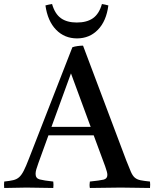

<svg xmlns="http://www.w3.org/2000/svg" viewBox="-43 -934 767 955"><path d="M-22 1Q-24 -15 -22 -31Q6 -34 23 -38Q40 -42 52 -52.5Q64 -63 75 -84.5Q86 -106 101 -145L317 -699Q328 -703 343.5 -705Q359 -707 370 -707L585 -136Q599 -100 608 -79.5Q617 -59 628 -50Q639 -41 656 -37.5Q673 -34 703 -31Q705 -15 703 1Q668 1 631 0Q594 -1 557 -1Q519 -1 480.5 0Q442 1 404 1Q401 -14 404 -31Q453 -36 472 -40.5Q491 -45 491 -64Q491 -72 488 -82Q485 -92 480 -107L423 -261H198L148 -123Q141 -104 137.5 -91.5Q134 -79 134 -69Q134 -47 154.5 -41.5Q175 -36 222 -31Q224 -14 222 1Q188 1 155 0Q122 -1 88 -1Q60 -1 34 0Q8 1 -22 1ZM213 -303H408L310 -569ZM216 -914Q230 -865 260 -843.5Q290 -822 339 -822Q389 -822 419.5 -843.5Q450 -865 464 -914Q472 -913 480 -911Q488 -909 496 -907Q486 -829 444 -786Q402 -743 340 -743Q278 -743 236 -786Q194 -829 183 -907Q197 -911 216 -914Z"/></svg>

Font: Castoro
Style: Regular
Weight: 400
Designer: John Hudson
Foundry: Tiro Typeworks Ltd.
Version: Version 2.04